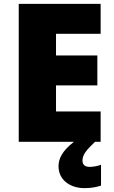

<svg xmlns="http://www.w3.org/2000/svg" viewBox="-20 -800 589 994"><path d="M407 31C407 1 427 -23 472 -66H501V-223H270V-358H484V-513H270V-625H501V-780H77V-66H363C301 -18 283 22 283 61C283 131 342 174 418 174C454 174 481 168 503 161V53C489 59 462 64 445 64C422 64 407 55 407 31Z"/></svg>

Font: Noto Sans Malayalam UI Black
Style: Regular
Weight: 900
Designer: Jelle Bosma - Monotype Design Team
Foundry: Monotype Imaging Inc.
Version: Version 2.104